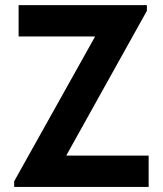

<svg xmlns="http://www.w3.org/2000/svg" viewBox="-20 -740 645 760"><path d="M36.1 -22.5 355.5 -593.8V-595.7H53.7V-719.7H561.5V-697.3L243.2 -126V-124H568.4V0H36.1Z"/></svg>

Font: Reddit Sans Fudge
Style: Bold
Weight: 700
Designer: Stephen Hutchings
Foundry: Reddit
Version: Version 1.013